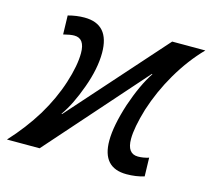

<svg xmlns="http://www.w3.org/2000/svg" viewBox="-127 -629 815 738"><g transform="rotate(15 280.0 -260.0)"><path d="M429 -388 86 0H-44Q15 -64 58 -134Q100 -204 122.5 -274.5Q145 -345 145 -394Q145 -453 103 -453Q87 -453 60 -446L58 -521Q91 -530 123 -530Q223 -530 223 -416Q223 -353 195 -276Q181 -237 165.5 -205.5Q150 -174 133 -150L135 -149L472 -528H604Q550 -473 506 -398Q464 -326 439 -248Q416 -171 416 -126Q416 -67 459 -67Q480 -67 502 -74L504 0Q471 10 434 10Q337 10 337 -98Q337 -157 366 -247Q396 -335 431 -387Z"/></g></svg>

Font: Libra Sans Modern
Style: Italic
Weight: 400
Italic angle: -12°
Foundry: Stefan Peev, Context Ltd
Version: Version 1.000